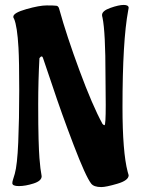

<svg xmlns="http://www.w3.org/2000/svg" viewBox="-20 -739 572 779"><path d="M409 -313 408 -432Q408 -609 396 -667Q394 -674 394 -678Q394 -695 428 -707Q462 -719 482 -719Q502 -719 502 -707Q502 -706 500 -696Q477 -573 477 -305Q477 -122 498 -42Q502 -29 502 -28Q502 -7 456 6.5Q410 20 391 20Q361 20 350 6Q328 -22 278.5 -151.5Q229 -281 192 -393L154 -505Q152 -510 149 -510Q145 -510 140 -503Q135 -410 135 -317Q135 -224 136.5 -174Q138 -124 140 -98Q142 -72 144 -56.5Q146 -41 147.5 -34Q149 -27 149 -24Q149 -5 116 5.5Q83 16 56.5 16Q30 16 30 4Q30 -2 33 -11Q36 -20 40 -34Q50 -69 54 -161.5Q58 -254 58 -372.5Q58 -491 55 -545Q50 -633 37 -663Q34 -666 34 -671Q34 -687 87 -702Q140 -717 169.5 -717Q199 -717 204 -716Q218 -717 221 -700Q250 -595 302.5 -453Q355 -311 396 -236Q401 -231 404 -231Q409 -231 409 -313Z"/></svg>

Font: Aladin
Style: Regular
Weight: 400
Designer: Angel Koziupa and Alejandro Paul
Foundry: Angel Koziupa and Alejandro Paul
Version: Version 1.000